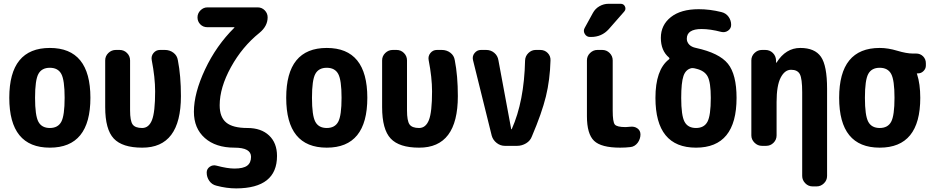

<svg xmlns="http://www.w3.org/2000/svg" viewBox="-20 -790 5040 1040"><path d="M188 -130.4Q206.1 -96.7 250 -96.7Q293.9 -96.7 312 -130.4Q330.1 -164.1 330.1 -260.3Q330.1 -356.4 312 -389.6Q293.9 -422.9 250 -422.9Q206.1 -422.9 188 -389.6Q169.9 -356.4 169.9 -260.3Q169.9 -164.1 188 -130.4ZM30.3 -260.3Q30.3 -530.3 250 -530.3Q469.7 -530.3 469.7 -260.3Q469.7 9.8 250 9.8Q30.3 9.8 30.3 -260.3Z M873 -519.5Q899.4 -519.5 919.4 -504.4Q939.5 -489.3 943.4 -463.9Q960 -379.9 960 -269.5Q960 10.7 750 9.8Q642.6 9.8 596.2 -39.6Q549.8 -88.9 549.8 -210V-462.9Q549.8 -486.3 566.9 -502.9Q584 -519.5 607.4 -519.5H627.9Q651.4 -519.5 668 -502.9Q684.6 -486.3 684.6 -462.9V-192.4Q684.6 -135.7 698.2 -116.2Q711.9 -96.7 750 -96.7Q786.1 -96.7 803.2 -139.6Q820.3 -182.6 820.3 -294.9Q820.3 -370.1 801.8 -464.8Q797.9 -486.3 811.5 -502.9Q825.2 -519.5 846.7 -519.5Z M1320.3 -96.7Q1394.5 -96.7 1437.5 -56.2Q1480.5 -15.6 1480.5 54.7Q1480.5 229.5 1259.8 230.5Q1207 230.5 1152.3 215.8Q1127.9 210 1113.8 189.9Q1099.6 169.9 1099.6 144.5Q1099.6 125 1116.2 113.3Q1132.8 101.6 1153.3 107.4Q1211.9 123 1250 123Q1297.9 123 1318.8 107.4Q1339.8 91.8 1339.8 59.6Q1339.8 9.8 1250 9.8Q1148.4 9.8 1089.4 -42.5Q1030.3 -94.7 1030.3 -184.6Q1030.3 -285.2 1090.8 -414.1Q1151.4 -543 1249 -639.6Q1250 -640.6 1250 -641.6Q1250 -642.6 1249 -642.6H1103.5Q1080.1 -642.6 1064.9 -658.2Q1049.8 -673.8 1049.8 -695.8Q1049.8 -717.8 1065.9 -733.9Q1082 -750 1103.5 -750H1376Q1398.4 -750 1414.1 -733.9Q1429.7 -717.8 1429.7 -696.3Q1429.7 -648.4 1385.7 -612.3Q1292 -537.1 1231 -426.3Q1169.9 -315.4 1169.9 -219.7Q1169.9 -155.3 1205.6 -126Q1241.2 -96.7 1320.3 -96.7Z M1688 -130.4Q1706.1 -96.7 1750 -96.7Q1793.9 -96.7 1812 -130.4Q1830.1 -164.1 1830.1 -260.3Q1830.1 -356.4 1812 -389.6Q1793.9 -422.9 1750 -422.9Q1706.1 -422.9 1688 -389.6Q1669.9 -356.4 1669.9 -260.3Q1669.9 -164.1 1688 -130.4ZM1530.3 -260.3Q1530.3 -530.3 1750 -530.3Q1969.7 -530.3 1969.7 -260.3Q1969.7 9.8 1750 9.8Q1530.3 9.8 1530.3 -260.3Z M2373 -519.5Q2399.4 -519.5 2419.4 -504.4Q2439.5 -489.3 2443.4 -463.9Q2460 -379.9 2460 -269.5Q2460 10.7 2250 9.8Q2142.6 9.8 2096.2 -39.6Q2049.8 -88.9 2049.8 -210V-462.9Q2049.8 -486.3 2066.9 -502.9Q2084 -519.5 2107.4 -519.5H2127.9Q2151.4 -519.5 2168 -502.9Q2184.6 -486.3 2184.6 -462.9V-192.4Q2184.6 -135.7 2198.2 -116.2Q2211.9 -96.7 2250 -96.7Q2286.1 -96.7 2303.2 -139.6Q2320.3 -182.6 2320.3 -294.9Q2320.3 -370.1 2301.8 -464.8Q2297.9 -486.3 2311.5 -502.9Q2325.2 -519.5 2346.7 -519.5Z M2906.2 -519.5Q2930.7 -519.5 2946.8 -502.9Q2962.9 -486.3 2961.9 -462.9Q2959 -357.4 2937 -267.6Q2915 -177.7 2861.3 -51.8Q2852.5 -27.3 2829.6 -13.7Q2806.6 0 2781.2 0H2714.8Q2690.4 0 2670.4 -15.6Q2650.4 -31.2 2643.6 -54.7L2542 -464.8Q2537.1 -486.3 2550.8 -502.9Q2564.5 -519.5 2585 -519.5H2613.3Q2638.7 -519.5 2657.2 -503.9Q2675.8 -488.3 2679.7 -463.9L2749 -90.8Q2749 -89.8 2750 -89.8Q2752 -89.8 2752 -90.8Q2819.3 -241.2 2824.2 -462.9Q2825.2 -486.3 2842.3 -502.9Q2859.4 -519.5 2881.8 -519.5Z M3393.6 -103.5Q3416 -106.4 3432.6 -94.7Q3449.2 -83 3449.2 -61.5Q3449.2 -49.8 3445.3 -38.1Q3441.4 -26.4 3434.1 -16.6Q3426.8 -6.8 3416.5 -0.5Q3406.2 5.9 3393.6 6.8Q3368.2 9.8 3338.9 9.8Q3236.3 9.8 3197.8 -27.3Q3159.2 -64.5 3159.2 -160.2V-462.9Q3159.2 -486.3 3176.3 -502.9Q3193.4 -519.5 3215.8 -519.5H3242.2Q3265.6 -519.5 3282.2 -502.9Q3298.8 -486.3 3298.8 -462.9V-190.4Q3298.8 -129.9 3310.1 -115.7Q3321.3 -101.6 3369.1 -101.6Q3376 -101.6 3393.6 -103.5ZM3181.6 -589.8H3175.8Q3157.2 -589.8 3147.5 -606.4Q3137.7 -623 3147.5 -639.6L3191.4 -719.7Q3204.1 -743.2 3227.1 -756.3Q3250 -769.5 3276.4 -769.5H3341.8Q3358.4 -769.5 3365.2 -754.9Q3372.1 -740.2 3361.3 -727.5L3277.3 -631.8Q3239.3 -589.8 3181.6 -589.8Z M3830.1 -259.8Q3830.1 -342.8 3813.5 -375Q3796.9 -407.2 3750 -418Q3748 -418 3746.1 -418.9Q3744.1 -419.9 3742.2 -419.9Q3732.4 -421.9 3725.6 -420.9Q3694.3 -414.1 3682.1 -378.4Q3669.9 -342.8 3669.9 -259.8Q3669.9 -164.1 3688 -130.4Q3706.1 -96.7 3750 -96.7Q3793.9 -96.7 3812 -130.4Q3830.1 -164.1 3830.1 -259.8ZM3750 -530.3Q3876 -502.9 3922.9 -444.8Q3969.7 -386.7 3969.7 -259.8Q3969.7 9.8 3750 9.8Q3530.3 9.8 3530.3 -259.8Q3530.3 -411.1 3602.5 -467.8Q3609.4 -472.7 3603.5 -478.5Q3559.6 -515.6 3559.6 -585Q3559.6 -654.3 3613.8 -697.3Q3668 -740.2 3764.6 -740.2Q3825.2 -740.2 3887.7 -724.6Q3912.1 -718.8 3926.3 -699.2Q3940.4 -679.7 3940.4 -655.3Q3940.4 -635.7 3923.8 -624Q3907.2 -612.3 3886.7 -617.2Q3827.1 -632.8 3780.3 -632.8Q3700.2 -632.8 3700.2 -580.1Q3700.2 -562.5 3712.9 -548.8Q3725.6 -535.2 3750 -530.3Z M4460 -309.6V163.1Q4460 186.5 4442.9 203.1Q4425.8 219.7 4403.3 219.7H4381.8Q4358.4 219.7 4341.8 202.6Q4325.2 185.5 4325.2 163.1V-290Q4325.2 -364.3 4312.5 -388.2Q4299.8 -412.1 4265.1 -412.1Q4230.5 -412.1 4208.5 -369.1Q4186.5 -326.2 4186.5 -237.3V-56.6Q4186.5 -33.2 4169.9 -16.6Q4153.3 0 4129.9 0H4107.4Q4084 0 4066.9 -17.1Q4049.8 -34.2 4049.8 -56.6V-462.9Q4049.8 -486.3 4066.9 -502.9Q4084 -519.5 4107.4 -519.5H4125Q4149.4 -519.5 4166 -503.4Q4182.6 -487.3 4183.6 -462.9V-451.2Q4183.6 -450.2 4184.6 -450.2Q4186.5 -450.2 4186.5 -451.2Q4236.3 -530.3 4314.9 -530.3Q4393.6 -530.3 4426.8 -482.4Q4460 -434.6 4460 -309.6Z M4683.1 -130.4Q4701.2 -96.7 4745.1 -96.7Q4789.1 -96.7 4807.1 -130.4Q4825.2 -164.1 4825.2 -260.3Q4825.2 -356.4 4807.1 -389.6Q4789.1 -422.9 4745.1 -422.9Q4701.2 -422.9 4683.1 -389.6Q4665 -356.4 4665 -260.3Q4665 -164.1 4683.1 -130.4ZM4942.4 -500Q4964.8 -500 4980 -484.9Q4995.1 -469.7 4995.1 -447.3V-434.6Q4995.1 -418 4982.4 -405.3Q4969.7 -392.6 4953.1 -392.6H4947.3Q4946.3 -392.6 4946.3 -391.6V-390.6Q4947.3 -389.6 4947.3 -388.7Q4964.8 -335 4964.8 -259.8Q4964.8 9.8 4745.1 9.8Q4525.4 9.8 4525.4 -260.3Q4525.4 -530.3 4745.1 -530.3Q4790 -530.3 4840.3 -515.1Q4890.6 -500 4924.8 -500Z"/></svg>

Font: Rounded Mgen+ 1m bold
Style: Bold
Weight: 700
Designer: [Source Han Sans]
Ryoko NISHIZUKA  (kana & ideographs); Paul D. Hunt (Latin, Greek & Cyrillic); Wenlong ZHANG  (bopomofo
Version: Version 1.059.20150602